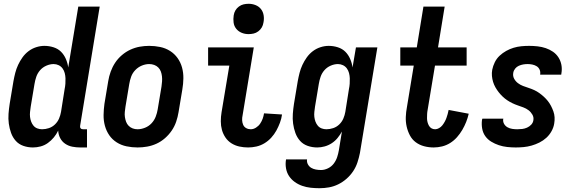

<svg xmlns="http://www.w3.org/2000/svg" viewBox="-20 -770 3040 1013"><path d="M439 8H403Q382 8 361.5 4Q341 0 324 -11.5Q307 -23 297.5 -41.5Q288 -60 287 -81Q278 -62 264 -45Q250 -28 232.5 -15.5Q215 -3 194.5 2.5Q174 8 154 8Q127 8 103 -0.5Q79 -9 63 -27Q47 -45 38.5 -68.5Q30 -92 26.5 -117.5Q23 -143 25 -169.5Q27 -196 31 -222L51 -342Q55 -364 60.5 -385.5Q66 -407 75.5 -427.5Q85 -448 98.5 -467Q112 -486 130.5 -500Q149 -514 171 -521Q193 -528 214 -528Q239 -528 262.5 -520.5Q286 -513 302 -497Q318 -481 327.5 -459Q337 -437 340 -414L393 -735H506L403 -108Q402 -104 402.5 -100Q403 -96 405.5 -93Q408 -90 411.5 -89Q415 -88 419 -88H439ZM202 -88Q220 -88 238 -94Q256 -100 270 -113.5Q284 -127 291.5 -144.5Q299 -162 302 -180L321 -300Q324 -314 325 -328.5Q326 -343 325.5 -357Q325 -371 321.5 -384.5Q318 -398 310 -409Q302 -420 289.5 -426Q277 -432 263 -432Q244 -432 224.5 -423.5Q205 -415 191.5 -399.5Q178 -384 171.5 -365Q165 -346 162 -327L142 -207Q140 -193 138.5 -179.5Q137 -166 138.5 -153Q140 -140 144.5 -128Q149 -116 157 -106.5Q165 -97 177 -92.5Q189 -88 202 -88Z M706 8Q676 8 647.5 2Q619 -4 595.5 -19Q572 -34 556.5 -56.5Q541 -79 533.5 -106.5Q526 -134 526.5 -163.5Q527 -193 531 -222L551 -342Q555 -367 564 -392Q573 -417 587.5 -439Q602 -461 623 -479Q644 -497 668 -508Q692 -519 717 -523.5Q742 -528 767 -528Q797 -528 825.5 -522Q854 -516 877.5 -501Q901 -486 917 -463.5Q933 -441 940.5 -413.5Q948 -386 947.5 -356.5Q947 -327 942 -298L922 -178Q918 -153 909.5 -128Q901 -103 886 -81Q871 -59 850.5 -41Q830 -23 806 -12Q782 -1 756.5 3.5Q731 8 706 8ZM706 -88Q725 -88 745 -96Q765 -104 779.5 -119.5Q794 -135 801.5 -154.5Q809 -174 812 -193L832 -313Q834 -327 835 -340.5Q836 -354 834.5 -367.5Q833 -381 828.5 -393Q824 -405 815 -414Q806 -423 793.5 -427.5Q781 -432 767 -432Q748 -432 728.5 -424Q709 -416 694 -400.5Q679 -385 672 -365.5Q665 -346 662 -327L642 -207Q640 -193 638.5 -179.5Q637 -166 639 -152.5Q641 -139 645.5 -127Q650 -115 659 -106Q668 -97 680 -92.5Q692 -88 706 -88Z M1289 8Q1265 8 1242.5 3Q1220 -2 1201 -14Q1182 -26 1169.5 -44.5Q1157 -63 1151 -84.5Q1145 -106 1145 -130Q1145 -154 1149 -178L1190 -424H1078V-520H1319L1260 -162Q1257 -149 1257.5 -136Q1258 -123 1263 -111.5Q1268 -100 1279 -94Q1290 -88 1303 -88Q1317 -88 1330.5 -96.5Q1344 -105 1352.5 -117.5Q1361 -130 1366 -144Q1371 -158 1373 -172L1468 -166Q1465 -144 1457 -122.5Q1449 -101 1438 -81Q1427 -61 1411 -43.5Q1395 -26 1375 -14Q1355 -2 1333 3Q1311 8 1289 8ZM1291 -590Q1272 -590 1255 -597Q1238 -604 1226.5 -618Q1215 -632 1212.5 -651Q1210 -670 1213 -689Q1215 -703 1222 -715Q1229 -727 1240.5 -735.5Q1252 -744 1265 -747Q1278 -750 1292 -750Q1311 -750 1328.5 -743Q1346 -736 1357 -722Q1368 -708 1371 -689Q1374 -670 1370 -651Q1368 -637 1361 -625Q1354 -613 1342.5 -604.5Q1331 -596 1318 -593Q1305 -590 1291 -590Z M1666 223Q1642 223 1619 220.5Q1596 218 1574.5 210.5Q1553 203 1535 190Q1517 177 1505 159Q1493 141 1489 118Q1485 95 1489 72V71H1600Q1598 85 1604.5 97Q1611 109 1622 115.5Q1633 122 1646.5 124.5Q1660 127 1674 127Q1692 127 1710.5 118Q1729 109 1741 93Q1753 77 1759 58.5Q1765 40 1768 22L1784 -76Q1774 -58 1761 -42Q1748 -26 1730.5 -14.5Q1713 -3 1693 2.5Q1673 8 1654 8Q1627 8 1603 -0.5Q1579 -9 1563 -27Q1547 -45 1538.5 -68.5Q1530 -92 1526.5 -117.5Q1523 -143 1525 -169.5Q1527 -196 1531 -222L1551 -342Q1555 -364 1560.5 -385.5Q1566 -407 1575.5 -427.5Q1585 -448 1598.5 -467Q1612 -486 1630.5 -500Q1649 -514 1671 -521Q1693 -528 1714 -528Q1739 -528 1762.5 -520.5Q1786 -513 1802 -497Q1818 -481 1827.5 -459Q1837 -437 1840 -414L1858 -520H1971L1879 37Q1874 62 1866 86.5Q1858 111 1843.5 133Q1829 155 1808.5 173Q1788 191 1764.5 202.5Q1741 214 1716 218.5Q1691 223 1666 223ZM1702 -88Q1720 -88 1738 -94Q1756 -100 1770 -113.5Q1784 -127 1791.5 -144.5Q1799 -162 1802 -180L1821 -300Q1824 -314 1825 -328.5Q1826 -343 1825.5 -357Q1825 -371 1821.5 -384.5Q1818 -398 1810 -409Q1802 -420 1789.5 -426Q1777 -432 1763 -432Q1744 -432 1724.5 -423.5Q1705 -415 1691.5 -399.5Q1678 -384 1671.5 -365Q1665 -346 1662 -327L1642 -207Q1640 -193 1638.5 -179.5Q1637 -166 1638.5 -153Q1640 -140 1644.5 -128Q1649 -116 1657 -106.5Q1665 -97 1677 -92.5Q1689 -88 1702 -88Z M2268 8Q2242 8 2217.5 1.5Q2193 -5 2173.5 -19.5Q2154 -34 2142.5 -56Q2131 -78 2125.5 -102.5Q2120 -127 2121 -153Q2122 -179 2127 -205L2163 -424H2092V-520H2179L2214 -735H2326L2291 -520H2442V-424H2275L2236 -189Q2234 -179 2233.5 -168Q2233 -157 2233 -146.5Q2233 -136 2235.5 -126Q2238 -116 2243 -107Q2248 -98 2256.5 -93Q2265 -88 2276 -88Q2286 -88 2296.5 -94Q2307 -100 2314 -109Q2321 -118 2326.5 -128Q2332 -138 2335.5 -148Q2339 -158 2342 -168.5Q2345 -179 2347 -190L2453 -170Q2448 -148 2439.5 -126.5Q2431 -105 2419 -84.5Q2407 -64 2391 -46Q2375 -28 2355 -15.5Q2335 -3 2312.5 2.5Q2290 8 2268 8Z M2701 8Q2678 8 2655.5 5.5Q2633 3 2612 -4Q2591 -11 2572 -22.5Q2553 -34 2540.5 -51.5Q2528 -69 2524 -91.5Q2520 -114 2523 -137L2525 -144H2636L2635 -142Q2633 -128 2639.5 -116.5Q2646 -105 2657.5 -98.5Q2669 -92 2682.5 -90Q2696 -88 2709 -88Q2722 -88 2735 -89.5Q2748 -91 2760.5 -96.5Q2773 -102 2782.5 -112Q2792 -122 2794 -135Q2797 -151 2789 -165Q2781 -179 2768.5 -188.5Q2756 -198 2741 -203.5Q2726 -209 2711.5 -214Q2697 -219 2682.5 -226Q2668 -233 2655.5 -241.5Q2643 -250 2632 -260.5Q2621 -271 2611.5 -283Q2602 -295 2594 -309Q2586 -323 2581.5 -338Q2577 -353 2575.5 -369Q2574 -385 2577 -402Q2581 -422 2590.5 -441.5Q2600 -461 2616 -476Q2632 -491 2651 -501.5Q2670 -512 2690 -518Q2710 -524 2730.5 -526Q2751 -528 2772 -528Q2794 -528 2816.5 -525.5Q2839 -523 2859.5 -516Q2880 -509 2897.5 -497Q2915 -485 2926.5 -467Q2938 -449 2942 -427.5Q2946 -406 2942 -383L2941 -376H2830V-378Q2832 -391 2827 -402.5Q2822 -414 2811.5 -420.5Q2801 -427 2788.5 -429.5Q2776 -432 2764 -432Q2752 -432 2740.5 -430Q2729 -428 2717.5 -423Q2706 -418 2698 -408Q2690 -398 2688 -386Q2685 -369 2692.5 -355Q2700 -341 2712.5 -331.5Q2725 -322 2739.5 -316.5Q2754 -311 2769.5 -306Q2785 -301 2799 -294.5Q2813 -288 2825.5 -279Q2838 -270 2849.5 -259.5Q2861 -249 2870.5 -237Q2880 -225 2887 -211.5Q2894 -198 2899.5 -183Q2905 -168 2906 -151.5Q2907 -135 2904 -118Q2901 -98 2890 -78Q2879 -58 2862.5 -43Q2846 -28 2826 -18Q2806 -8 2785 -2Q2764 4 2743 6Q2722 8 2701 8Z"/></svg>

Font: Iosevka Term Curly
Style: Bold Italic
Weight: 700
Italic angle: -9°
Designer: Belleve Invis
Foundry: Belleve Invis
Version: Version 32.3.0